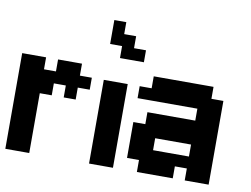

<svg xmlns="http://www.w3.org/2000/svg" viewBox="-72 -745 1107 847"><g transform="rotate(10 482.0 -321.5)"><path d="M107.1 -428.6V-375H160.7V-428.6H267.9V-375H321.4V-321.4H267.9V-267.9H214.3V-321.4H160.7V-267.9H107.1V0H0V-428.6Z M482.1 -375V0H375V-375ZM482.1 -589.3V-535.7H535.7V-482.1H428.6V-535.7H375V-642.9H428.6V-589.3Z M803.6 -53.6H750V0H589.3V-53.6H535.7V-214.3H589.3V-267.9H803.6V-321.4H535.7V-375H589.3V-428.6H857.1V-375H910.7V0H803.6ZM803.6 -107.1V-160.7H642.9V-107.1Z"/></g></svg>

Font: Jersey 10
Style: Regular
Weight: 400
Designer: Sarah Cadigan-Fried
Version: Version 1.000